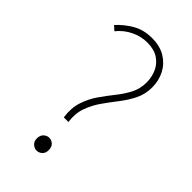

<svg xmlns="http://www.w3.org/2000/svg" viewBox="-216 -748 826 826"><g transform="rotate(45 197.0 -335.0)"><path d="M164 -172Q157 -223 170 -262.5Q183 -302 205.5 -334.5Q228 -367 252 -397Q276 -427 293 -459Q310 -491 310 -530Q310 -562 297.5 -590.5Q285 -619 258.5 -636.5Q232 -654 190 -654Q153 -654 117.5 -637Q82 -620 56 -588L36 -606Q65 -638 103 -660Q141 -682 192 -682Q240 -682 273.5 -661.5Q307 -641 324.5 -607Q342 -573 342 -532Q342 -491 325 -456.5Q308 -422 283.5 -390.5Q259 -359 236 -326.5Q213 -294 199.5 -256.5Q186 -219 192 -172ZM182 12Q169 12 157.5 2Q146 -8 146 -26Q146 -46 157.5 -56Q169 -66 182 -66Q196 -66 207 -56Q218 -46 218 -26Q218 -8 207 2Q196 12 182 12Z"/></g></svg>

Font: Mada ExtraLight
Style: Regular
Weight: 250
Designer: Khaled Hosny
Version: Version 1.5